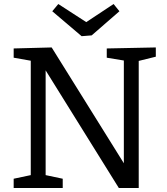

<svg xmlns="http://www.w3.org/2000/svg" viewBox="-20 -935 830 955"><path d="M511 -694 755 -699V-653L670 -632V0H571L207 -585V-64L292 -46V0H48V-46L133 -64V-633L48 -648V-694L237 -699L596 -123V-634L511 -648ZM409 -825 545 -915 574 -879 436 -759 386 -755 240 -879 270 -915Z"/></svg>

Font: Bitter Pro
Style: Regular
Weight: 400
Designer: Sol Matas, and Bitter project Authors
Foundry: Sol Matas
Version: Version 1.010